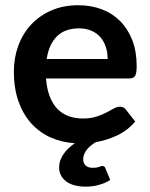

<svg xmlns="http://www.w3.org/2000/svg" viewBox="-20 -541 574 734"><path d="M371 93.5Q380 93.5 382.5 101.5L401.5 147Q385 158 360.2 165.2Q335.5 172.5 308 172.5Q259 172.5 232.5 152Q206 131.5 206 99Q206 73.5 221.5 50Q237 26.5 266 6.5Q216 3.5 173.5 -15.5Q131 -34.5 99.8 -69Q68.5 -103.5 50.8 -153.2Q33 -203 33 -267.5Q33 -320 50 -366.2Q67 -412.5 98.8 -446.8Q130.5 -481 176.2 -501Q222 -521 279.5 -521Q328 -521 369 -505.5Q410 -490 439.5 -460.2Q469 -430.5 485.8 -387.2Q502.5 -344 502.5 -288.5Q502.5 -260.5 496.5 -250.8Q490.5 -241 473.5 -241H156Q159 -201.5 170 -172.8Q181 -144 199 -125.2Q217 -106.5 241.8 -97.2Q266.5 -88 296.5 -88Q326.5 -88 348.2 -95Q370 -102 386.2 -110.5Q402.5 -119 414.8 -126Q427 -133 438.5 -133Q454 -133 461.5 -121.5L497 -76.5Q467 -41.5 427.2 -23Q387.5 -4.5 346 2.5Q337 8 328.2 14.8Q319.5 21.5 312.8 30Q306 38.5 302 48Q298 57.5 298 68Q298 83 307.5 91.8Q317 100.5 334 100.5Q343.5 100.5 349.5 99.5Q355.5 98.5 359.2 97Q363 95.5 365.8 94.5Q368.5 93.5 371 93.5ZM282 -432.5Q228 -432.5 197.5 -402Q167 -371.5 158.5 -315.5H391.5Q391.5 -339.5 384.8 -360.8Q378 -382 364.5 -398Q351 -414 330.2 -423.2Q309.5 -432.5 282 -432.5Z"/></svg>

Font: Lato
Style: Bold
Weight: 700
Designer: Lukasz Dziedzic
Foundry: tyPoland Lukasz Dziedzic
Version: Version 2.007; 2014-02-27